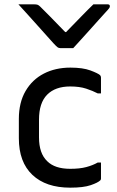

<svg xmlns="http://www.w3.org/2000/svg" viewBox="-20 -855 540 886"><path d="M318 -633H258Q251 -633 245.5 -637Q240 -641 227 -655Q219 -664 200.5 -684.5Q182 -705 158 -732Q134 -759 109.5 -786Q85 -813 65 -835H137Q148 -835 153.5 -833Q159 -831 166 -824Q178 -812 208 -782Q238 -752 281 -707H285Q327 -750 356.5 -780.5Q386 -811 411 -835H477Q487 -835 487 -826Q487 -822 484 -817.5Q481 -813 467 -798Q455 -785 434.5 -762Q414 -739 391.5 -714Q369 -689 349 -667Q329 -645 318 -633ZM305 -543Q362 -543 397 -530Q432 -517 442 -508Q446 -503 446 -497V-424H431Q408 -436 377.5 -446Q347 -456 304 -456Q235 -456 197.5 -418Q160 -380 160 -303V-221Q160 -147 198 -111Q233 -76 304 -76Q348 -76 378 -84Q408 -92 431 -105H446V-31Q446 -26 443 -23Q432 -12 398.5 -0.5Q365 11 304 11Q192 11 129.5 -48Q67 -107 67 -217V-306Q67 -382 98 -435Q129 -488 182.5 -515.5Q236 -543 305 -543Z"/></svg>

Font: Recursive Sn Lnr St
Style: Regular
Weight: 400
Version: Version 1.079;hotconv 1.0.112;makeotfexe 2.5.65598; ttfautoh